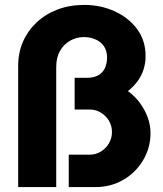

<svg xmlns="http://www.w3.org/2000/svg" viewBox="-20 -762 663 782"><path d="M54 0V-493Q54 -548 74 -593Q94 -638 130 -671.5Q166 -705 215 -723.5Q264 -742 323 -742Q390 -742 447 -716Q504 -690 538.5 -643.5Q573 -597 573 -533Q573 -506 565 -480Q557 -454 540.5 -431.5Q524 -409 501 -391Q530 -370 550 -342.5Q570 -315 581.5 -284Q593 -253 593 -220Q593 -160 563 -109.5Q533 -59 482 -29.5Q431 0 369 0H260V-132H345Q370 -132 390.5 -144.5Q411 -157 423.5 -178Q436 -199 436 -224Q436 -250 423.5 -270.5Q411 -291 390.5 -303.5Q370 -316 345 -316H284V-445H333Q361 -445 379.5 -455Q398 -465 407 -484Q416 -503 416 -528Q416 -555 403.5 -573.5Q391 -592 369 -601.5Q347 -611 321 -611Q292 -611 266 -596.5Q240 -582 224.5 -555Q209 -528 209 -489V0Z"/></svg>

Font: MuseoModerno SemiBold
Style: Bold
Weight: 700
Version: Version 1.001